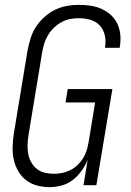

<svg xmlns="http://www.w3.org/2000/svg" viewBox="-20 -763 540 791"><path d="M184 8Q157 8 131.5 1Q106 -6 86.5 -21.5Q67 -37 54.5 -59Q42 -81 36.5 -106.5Q31 -132 32 -159Q33 -186 37 -213L94 -558Q99 -582 106.5 -606.5Q114 -631 128.5 -653Q143 -675 163 -693Q183 -711 206.5 -722.5Q230 -734 255 -738.5Q280 -743 304 -743Q329 -743 353 -739.5Q377 -736 398 -726.5Q419 -717 436 -702Q453 -687 463 -666Q473 -645 475.5 -621Q478 -597 474 -573Q474 -571 473.5 -569.5Q473 -568 473 -566H412Q413 -567 413 -568.5Q413 -570 413 -571Q417 -595 411.5 -618.5Q406 -642 390.5 -658.5Q375 -675 352 -681.5Q329 -688 304 -688Q286 -688 268 -684.5Q250 -681 233 -671.5Q216 -662 202 -648.5Q188 -635 178 -618.5Q168 -602 162.5 -584.5Q157 -567 154 -549L97 -204Q94 -184 93.5 -165Q93 -146 96.5 -128Q100 -110 109 -94Q118 -78 132 -67Q146 -56 164.5 -51.5Q183 -47 202 -47Q202 -47 202 -47Q202 -47 202 -47Q219 -47 236 -50.5Q253 -54 269.5 -62Q286 -70 299.5 -83Q313 -96 322.5 -111.5Q332 -127 337 -143.5Q342 -160 345 -177L372 -341H250L259 -396H443L377 0H324L341 -104Q331 -80 315.5 -58.5Q300 -37 279 -21Q258 -5 233 1.5Q208 8 184 8Z"/></svg>

Font: Iosevka Curly Light Oblique
Style: Regular
Weight: 300
Italic angle: -9°
Monospace: yes
Designer: Belleve Invis
Foundry: Belleve Invis
Version: Version 11.1.0; ttfautohint (v1.8.3)